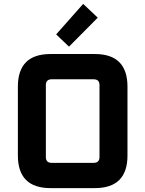

<svg xmlns="http://www.w3.org/2000/svg" viewBox="-20 -968 748 988"><path d="M72 -168V-522Q72 -690 240 -690H468Q636 -690 636 -522V-168Q636 0 468 0H240Q72 0 72 -168ZM216 -160Q216 -130 246 -130H462Q492 -130 492 -160V-530Q492 -560 462 -560H246Q216 -560 216 -530ZM269 -791 408 -948 483 -877 335 -728Z"/></svg>

Font: Oxanium
Style: Bold
Weight: 700
Designer: Severin Meyer
Version: Version 2.000